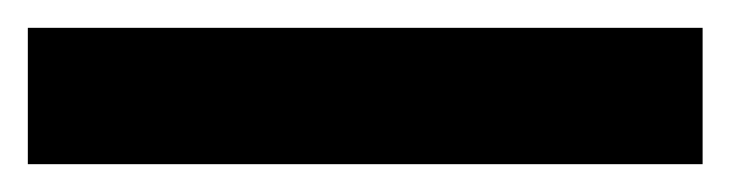

<svg xmlns="http://www.w3.org/2000/svg" viewBox="-22 -878 525 138"><path d="M483 -760V-858H-2V-760Z"/></svg>

Font: Noto Sans Armenian Condensed
Style: Regular
Weight: 400
Width: 3
Designer: Monotype Design Team
Foundry: Monotype Imaging Inc.
Version: Version 2.008